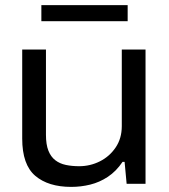

<svg xmlns="http://www.w3.org/2000/svg" viewBox="-20 -720 663 752"><path d="M259 12Q169 12 118 -31.5Q67 -75 67 -177V-526H160V-192Q160 -154 169.5 -130Q179 -106 196.5 -92.5Q214 -79 238 -74Q262 -69 290 -69Q333 -69 371 -88Q409 -107 433 -142.5Q457 -178 457 -226V-526H550V0H476L468 -86H460Q435 -49 402.5 -27.5Q370 -6 333.5 3Q297 12 259 12ZM142 -637V-700H480V-637Z"/></svg>

Font: Archivo SemiExpanded
Style: Regular
Weight: 400
Width: 6
Designer: Hector Gatti
Foundry: Omnibus-Type
Version: Version 2.001